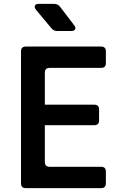

<svg xmlns="http://www.w3.org/2000/svg" viewBox="-20 -970 640 990"><path d="M113 0Q88.3 0 88.3 -24.7V-705.3Q88.3 -730 113 -730H501.2Q525.9 -730 525.9 -705.3V-644.6Q525.9 -619.9 501.2 -619.9H235.9Q211.2 -619.9 211.2 -595.2V-430.2H466.2Q490.9 -430.2 490.9 -405.5V-349.1Q490.9 -324.4 466.2 -324.4H211.2V-134.8Q211.2 -110.1 235.9 -110.1H501.2Q525.9 -110.1 525.9 -85.4V-24.7Q525.9 0 501.2 0ZM275 -810Q256.5 -810 245.2 -824.3L165.6 -919.7Q155.9 -932.5 159.9 -941.2Q164 -950 180 -950H259.9Q278.4 -950 289.7 -935.1L362.4 -839.9Q372.1 -827.5 367.4 -818.8Q362.8 -810 347.4 -810Z"/></svg>

Font: Pitagon Sans Mono
Style: Regular
Weight: 400
Monospace: yes
Designer: Travis Tran
Foundry: Pitagon
Version: Version 1.001;gftools[0.9.26]